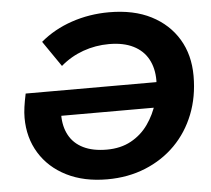

<svg xmlns="http://www.w3.org/2000/svg" viewBox="-52 -768 920 836"><g transform="rotate(-5 408.5 -350.0)"><path d="M384 12Q282 12 206.5 -26Q131 -64 89.5 -131.5Q48 -199 48 -286Q48 -308 51.5 -333Q55 -358 62 -391H658L636 -281H153L213 -330Q211 -316 209.5 -307Q208 -298 208 -284Q208 -234 228.5 -196Q249 -158 290.5 -137.5Q332 -117 393 -117Q454 -117 499.5 -142Q545 -167 574.5 -209Q604 -251 619 -301Q634 -351 634 -399Q634 -452 612.5 -491.5Q591 -531 548 -552.5Q505 -574 442 -574Q383 -574 328.5 -554.5Q274 -535 230 -497L153 -609Q212 -659 290 -685.5Q368 -712 454 -712Q562 -712 638 -673Q714 -634 755.5 -565Q797 -496 797 -404Q797 -313 767 -237Q737 -161 682 -105.5Q627 -50 551 -19Q475 12 384 12Z"/></g></svg>

Font: Montserrat Thin
Style: Bold Italic
Weight: 700
Italic angle: -11.3°
Version: Version 9.000